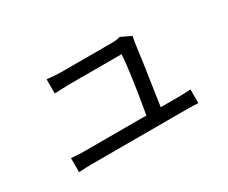

<svg xmlns="http://www.w3.org/2000/svg" viewBox="-85 -749 1169 985"><g transform="rotate(-30 500.0 -256.5)"><path d="M678.7 -86.9H777.3Q824.2 -86.9 856.4 -89.8V-8.8Q821.3 -10.7 780.3 -10.7H232.4Q193.4 -10.7 149.4 -7.8V-90.8Q198.2 -86.9 232.4 -86.9H593.8Q635.7 -327.1 640.6 -422.9H323.2Q319.3 -422.9 243.2 -419.9V-503.9Q292 -498 322.3 -498H626Q660.2 -498 675.8 -504.9L737.3 -475.6Q732.4 -458 730.5 -445.3Q725.6 -398.4 678.7 -86.9Z"/></g></svg>

Font: Gen Shin Gothic Monospace Regular
Style: Regular
Weight: 400
Designer: [Source Han Sans]
Ryoko NISHIZUKA  (kana & ideographs); Paul D. Hunt (Latin, Greek & Cyrillic); Wenlong ZHANG  (bopomofo
Version: Version 1.002.20150607